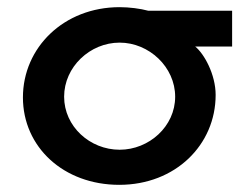

<svg xmlns="http://www.w3.org/2000/svg" viewBox="-20 -505 668 536"><path d="M469 -235C469 -152 396 -87 314 -87C231 -87 159 -152 159 -235C159 -318 231 -386 314 -386C396 -386 469 -318 469 -235ZM314 -485C158 -485 44 -372 44 -233C44 -95 157 11 313 11C470 11 582 -101 582 -240C582 -297 550 -355 525 -375H628V-475H394C372 -481 341 -485 314 -485Z"/></svg>

Font: Mint Spirit No2
Style: Bold
Weight: 700
Designer: HARENDAL Hirwen
Foundry: Arkandis Digital Foundry.
Version: Version 1.004;FFEdit